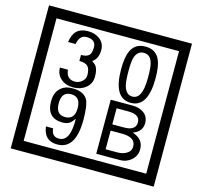

<svg xmlns="http://www.w3.org/2000/svg" viewBox="-141 -1116 1436 1362"><g transform="rotate(15 577.5 -435.0)"><path d="M1103 90H53V-960H1103ZM1028 15V-885H128V15ZM499 -556Q499 -504 460.5 -473Q422 -442 369 -442Q314 -442 280 -471Q242 -502 242 -554H301Q307 -485 370 -485Q398 -485 421 -504.5Q444 -524 444 -552Q444 -597 426 -616Q408 -635 363 -635V-679Q405 -679 421.5 -696Q438 -713 438 -754Q438 -812 369 -812Q318 -812 306 -744H251Q264 -855 368 -855Q419 -855 454 -829Q493 -800 493 -750Q493 -685 451 -658Q475 -642 483 -630Q499 -605 499 -556ZM917 -656Q917 -442 791 -442Q664 -442 664 -656Q664 -744 685 -789Q714 -855 791 -855Q868 -855 897 -789Q917 -745 917 -656ZM864 -656Q864 -723 855 -752Q840 -809 791 -809Q742 -809 726 -752Q718 -723 718 -656Q718 -587 726 -553Q742 -488 791 -488Q839 -488 855 -554Q864 -587 864 -656ZM499 -238Q499 -22 364 -22Q267 -22 254 -125H307Q311 -65 365 -65Q448 -65 445 -232Q424 -205 414 -197Q394 -182 360 -182Q243 -182 243 -308Q243 -366 275.5 -400.5Q308 -435 366 -435Q450 -435 478 -385Q499 -346 499 -238ZM438 -308Q438 -392 368 -392Q299 -392 299 -308Q299 -224 368 -224Q438 -224 438 -308ZM942 -141Q942 -93 906.5 -61.5Q871 -30 823 -30H649V-427H808Q859 -427 891 -404Q928 -378 928 -329Q928 -266 860 -242Q942 -216 942 -141ZM877 -321Q877 -379 792 -379H705V-261H791Q877 -261 877 -321ZM889 -147Q889 -215 788 -215H705V-78H791Q828 -78 855 -93Q889 -112 889 -147Z"/></g></svg>

Font: Unicode BMP Fallback SIL
Style: Regular
Weight: 400
Foundry: NRSI, SIL International
Version: Version 5.1 Based on Unicode 5.1